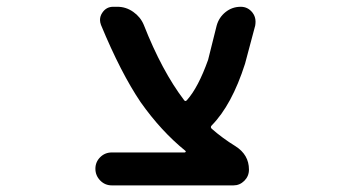

<svg xmlns="http://www.w3.org/2000/svg" viewBox="-20 -568 1040 569"><path d="M311.5 -18.6Q291 -18.6 276.9 -33.2Q262.7 -47.9 262.7 -67.9Q262.7 -87.9 276.9 -102.1Q291 -116.2 311.5 -116.2H527.3Q529.3 -116.2 530.3 -118.2Q531.2 -120.1 529.3 -121.1Q457 -179.7 396.5 -265.6Q337.9 -352.5 279.3 -494.1Q276.4 -502 276.4 -508.8Q276.4 -520.5 283.2 -530.3Q294.9 -547.9 315.4 -547.9H328.1Q353.5 -547.9 375 -532.7Q396.5 -517.6 406.2 -494.1Q460 -357.4 525.4 -271.5Q529.3 -265.6 534.2 -271.5Q567.4 -308.6 596.7 -390.6L622.1 -492.2Q628.9 -516.6 648.4 -532.2Q668 -547.9 693.4 -547.9Q714.8 -547.9 728.5 -530.3Q737.3 -518.6 737.3 -503.9Q737.3 -498 736.3 -492.2L706.1 -378.9Q667 -256.8 607.4 -196.3Q602.5 -191.4 607.4 -186.5Q639.6 -158.2 677.7 -134.8Q717.8 -109.4 717.8 -65.4Q717.8 -45.9 704.1 -32.2Q690.4 -18.6 671.9 -18.6Z"/></svg>

Font: Rounded Mgen+ 2m medium
Style: Regular
Weight: 500
Designer: [Source Han Sans]
Ryoko NISHIZUKA  (kana & ideographs); Paul D. Hunt (Latin, Greek & Cyrillic); Wenlong ZHANG  (bopomofo
Version: Version 1.059.20150602